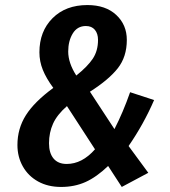

<svg xmlns="http://www.w3.org/2000/svg" viewBox="-20 -725 672 760"><path d="M482 -567Q482 -500 446 -454.5Q410 -409 336 -362L433 -214Q467 -280 495 -360L590 -329Q549 -234 489 -147L567 -41L462 15L408 -68Q362 -24 318.5 -4.5Q275 15 222 15Q170 15 131 -6.5Q92 -28 70.5 -66Q49 -104 49 -151Q49 -216 82.5 -269Q116 -322 191 -377Q163 -415 149.5 -448.5Q136 -482 136 -518Q136 -601 188 -653Q240 -705 326 -705Q398 -705 440 -666Q482 -627 482 -567ZM250 -521Q250 -476 282 -426Q327 -462 347.5 -493Q368 -524 368 -567Q368 -592 355.5 -607Q343 -622 320 -622Q286 -622 268 -592.5Q250 -563 250 -521ZM174 -158Q174 -119 192 -97.5Q210 -76 244 -76Q305 -76 356 -134L245 -305Q206 -271 190 -235.5Q174 -200 174 -158Z"/></svg>

Font: Fira Sans Extra Condensed Medium
Style: Italic
Weight: 500
Width: 3
Italic angle: -8°
Designer: Carrois Corporate & Edenspiekermann AG
Foundry: Carrois Corporate GbR & Edenspiekermann AG
Version: Version 4.203